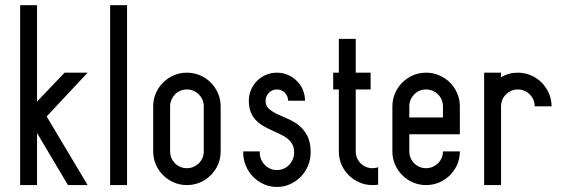

<svg xmlns="http://www.w3.org/2000/svg" viewBox="-20 -722 2201 749"><path d="M58.6 -701.7H124.5V-325.7L231.9 -438.5H321.8L162.1 -267.6L321.8 0H245.1L124.5 -203.1V0H58.6Z M409.7 -701.7H475.6V0H409.7Z M709 -438.5Q736.3 -438.5 760.3 -428.2Q784.2 -418 802.2 -399.9Q820.3 -381.8 830.6 -357.9Q840.8 -334 840.8 -307.1V-131.3Q840.8 -104 830.6 -80.3Q820.3 -56.6 802.2 -38.6Q784.2 -20.5 760.3 -10.3Q736.3 0 709 0Q681.6 0 658 -10.3Q634.3 -20.5 616.2 -38.6Q598.1 -56.6 587.9 -80.3Q577.6 -104 577.6 -131.3V-307.1Q577.6 -334 587.9 -357.9Q598.1 -381.8 616.2 -399.9Q634.3 -418 658 -428.2Q681.6 -438.5 709 -438.5ZM643.6 -131.3Q643.6 -117.7 648.7 -105.7Q653.8 -93.8 662.6 -85Q671.4 -76.2 683.3 -71Q695.3 -65.9 709 -65.9Q722.7 -65.9 734.6 -71Q746.6 -76.2 755.6 -85Q764.6 -93.8 769.8 -105.7Q774.9 -117.7 774.9 -131.3V-307.1Q774.9 -320.8 769.8 -332.8Q764.6 -344.7 755.6 -353.8Q746.6 -362.8 734.6 -367.9Q722.7 -373 709 -373Q695.3 -373 683.3 -367.9Q671.4 -362.8 662.6 -353.8Q653.8 -344.7 648.7 -332.8Q643.6 -320.8 643.6 -307.1Z M1060.1 -373Q1042 -373 1029.1 -360.1Q1016.1 -347.2 1016.1 -329.1Q1016.1 -309.1 1029.1 -297.6Q1042 -286.1 1061.5 -276.9Q1081.1 -267.6 1104 -257.8Q1127 -248 1146.5 -232.4Q1166 -216.8 1179 -191.9Q1191.9 -167 1191.9 -127.9Q1191.9 -100.1 1181.6 -75.4Q1171.4 -50.8 1153.3 -32.5Q1135.3 -14.2 1111.3 -3.4Q1087.4 7.3 1060.1 7.3Q1032.7 7.3 1009 -3.4Q985.4 -14.2 967.3 -32.5Q949.2 -50.8 939 -75.4Q928.7 -100.1 928.7 -127.9V-131.3H993.2V-127.9Q993.2 -113.3 998.3 -100.8Q1003.4 -88.4 1012.7 -78.9Q1022 -69.3 1033.9 -64Q1045.9 -58.6 1060.1 -58.6Q1074.2 -58.6 1086.4 -64Q1098.6 -69.3 1107.9 -78.9Q1117.2 -88.4 1122.3 -100.8Q1127.4 -113.3 1127.4 -127.9Q1127.4 -147 1119.9 -159.9Q1112.3 -172.9 1099.9 -182.4Q1087.4 -191.9 1071.5 -199.2Q1055.7 -206.5 1039.1 -214.1Q1022.5 -221.7 1006.6 -231Q990.7 -240.2 978.3 -253.2Q965.8 -266.1 958.3 -284.7Q950.7 -303.2 950.7 -329.1Q950.7 -351.6 959.2 -371.6Q967.8 -391.6 982.7 -406.5Q997.6 -421.4 1017.3 -429.9Q1037.1 -438.5 1060.1 -438.5Q1083 -438.5 1103 -429.9Q1123 -421.4 1137.9 -406.5Q1152.8 -391.6 1161.4 -371.6Q1169.9 -351.6 1169.9 -329.1H1104Q1104 -337.9 1100.6 -345.9Q1097.2 -354 1091.3 -360.1Q1085.4 -366.2 1077.4 -369.6Q1069.3 -373 1060.1 -373Z M1367.7 -131.3Q1367.7 -117.7 1372.8 -105.7Q1377.9 -93.8 1386.7 -85Q1395.5 -76.2 1407.5 -71Q1419.4 -65.9 1433.1 -65.9Q1438.5 -65.9 1444.3 -66.9Q1450.2 -67.9 1455.1 -69.3V-1.5Q1443.8 0 1433.1 0Q1405.8 0 1382.1 -10.3Q1358.4 -20.5 1340.3 -38.6Q1322.3 -56.6 1312 -80.3Q1301.8 -104 1301.8 -131.3V-373H1279.8V-438.5H1301.8V-570.3H1367.7V-438.5H1425.8V-373H1367.7Z M1642.1 -438.5Q1669.4 -438.5 1693.4 -428.2Q1717.3 -418 1735.4 -399.9Q1753.4 -381.8 1763.7 -357.9Q1773.9 -334 1773.9 -307.1V-198.2H1576.7V-131.3Q1576.7 -117.7 1581.8 -105.7Q1586.9 -93.8 1595.7 -85Q1604.5 -76.2 1616.5 -71Q1628.4 -65.9 1642.1 -65.9Q1655.8 -65.9 1667.7 -71Q1679.7 -76.2 1688.7 -85Q1697.8 -93.8 1702.9 -105.7Q1708 -117.7 1708 -131.3H1773.9Q1773.9 -104 1763.7 -80.3Q1753.4 -56.6 1735.4 -38.6Q1717.3 -20.5 1693.4 -10.3Q1669.4 0 1642.1 0Q1614.7 0 1591.1 -10.3Q1567.4 -20.5 1549.3 -38.6Q1531.2 -56.6 1521 -80.3Q1510.7 -104 1510.7 -131.3V-307.1Q1510.7 -334 1521 -357.9Q1531.2 -381.8 1549.3 -399.9Q1567.4 -418 1591.1 -428.2Q1614.7 -438.5 1642.1 -438.5ZM1576.7 -263.7H1708V-307.1Q1708 -320.8 1702.9 -332.8Q1697.8 -344.7 1688.7 -353.8Q1679.7 -362.8 1667.7 -367.9Q1655.8 -373 1642.1 -373Q1628.4 -373 1616.5 -367.9Q1604.5 -362.8 1595.7 -353.8Q1586.9 -344.7 1581.8 -332.8Q1576.7 -320.8 1576.7 -307.1Z M1934.6 0H1868.7V-438.5H1934.6V-420.4Q1962.9 -438.5 2000 -438.5Q2026.9 -438.5 2051 -428.2Q2075.2 -418 2093 -399.9Q2110.8 -381.8 2121.3 -357.9Q2131.8 -334 2131.8 -307.1H2065.9Q2065.9 -320.8 2060.8 -332.8Q2055.7 -344.7 2046.6 -353.8Q2037.6 -362.8 2025.6 -367.9Q2013.7 -373 2000 -373Q1986.3 -373 1974.6 -367.9Q1962.9 -362.8 1954.1 -354.2Q1945.3 -345.7 1940.2 -334Q1935.1 -322.3 1934.6 -309.1Z"/></svg>

Font: Aeronef
Style: Regular
Weight: 400
Designer: Peter Wiegel - CAT-Fonts Germany
Foundry: CAT-Fonts, Peter Wiegel
Version: Version 0.002